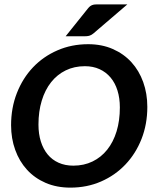

<svg xmlns="http://www.w3.org/2000/svg" viewBox="-20 -860 708 887"><path d="M660.6 -366.2Q660.6 -286.1 633.8 -218Q606.9 -149.9 559.3 -99.9Q511.7 -49.8 446.8 -21.5Q381.8 6.8 305.2 6.8Q241.7 6.8 190.9 -15.1Q140.1 -37.1 104.7 -75.9Q69.3 -114.7 50.3 -167.5Q31.2 -220.2 31.2 -281.7Q31.2 -361.8 58.1 -430.4Q85 -499 132.6 -549.1Q180.2 -599.1 245.4 -627.4Q310.5 -655.8 387.2 -655.8Q450.7 -655.8 501.2 -633.5Q551.8 -611.3 587.2 -572.5Q622.6 -533.7 641.6 -480.7Q660.6 -427.7 660.6 -366.2ZM533.7 -363.8Q533.7 -406.7 522.7 -441.9Q511.7 -477.1 490.7 -502Q469.7 -526.9 439.9 -540.5Q410.2 -554.2 372.1 -554.2Q323.2 -554.2 283.7 -534.9Q244.1 -515.6 216.1 -480.2Q188 -444.8 172.9 -395Q157.7 -345.2 157.7 -284.7Q157.7 -241.2 168.7 -206.3Q179.7 -171.4 200.2 -146.5Q220.7 -121.6 250.7 -108.2Q280.8 -94.7 318.8 -94.7Q367.7 -94.7 407.5 -114Q447.3 -133.3 475.3 -168.5Q503.4 -203.6 518.6 -253.2Q533.7 -302.7 533.7 -363.8ZM568.4 -839.8 411.1 -705.1Q400.4 -696.8 391.8 -694.6Q383.3 -692.4 370.1 -692.4H283.2L385.7 -820.3Q391.1 -827.1 396.2 -831.1Q401.4 -835 407 -836.9Q412.6 -838.9 419.4 -839.4Q426.3 -839.8 435.5 -839.8Z"/></svg>

Font: Carlito
Style: Bold Italic
Weight: 700
Italic angle: -7°
Designer: Lukasz Dziedzic
Foundry: tyPoland Lukasz Dziedzic
Version: Version 1.104